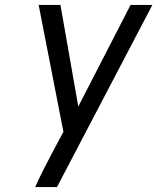

<svg xmlns="http://www.w3.org/2000/svg" viewBox="-20 -755 640 775"><path d="M122 0Q139 -38 158 -75.5Q177 -113 197 -150L236 -223L136 -735H224L296 -325L507 -735H595L210 0Z"/></svg>

Font: Zed Sans Extended
Style: Italic
Weight: 400
Width: 7
Italic angle: -9°
Designer: Belleve Invis
Foundry: Belleve Invis
Version: Version 1.0.0; ttfautohint (v1.8.4)